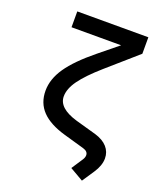

<svg xmlns="http://www.w3.org/2000/svg" viewBox="-164 -831 928 1117"><g transform="rotate(20 300.0 -272.0)"><path d="M480 186 397 138 443 68Q453 53 453 39Q453 15 422 6L296 -30Q198 -58 150 -108Q102 -158 102 -234Q102 -306 151 -377.5Q200 -449 307 -536L425 -632H118V-730H558V-628L373 -466Q290 -393 251.5 -339.5Q213 -286 213 -239Q213 -166 332 -131L460 -95Q510 -80 536 -50.5Q562 -21 562 19Q562 63 530 111Z"/></g></svg>

Font: JetBrains Mono SemiBold
Style: Regular
Weight: 472
Monospace: yes
Designer: Philipp Nurullin, Konstantin Bulenkov
Foundry: JetBrains
Version: Version 2.305; ttfautohint (v1.8.4.7-5d5b)